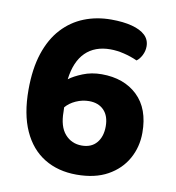

<svg xmlns="http://www.w3.org/2000/svg" viewBox="-74 -689 705 771"><g transform="rotate(10 278.0 -303.0)"><path d="M476.3 -540.5Q476.3 -521.6 467.5 -504.3Q458.7 -487 446.4 -478.2Q420.6 -489.9 391.6 -496.9Q362.6 -503.9 335.9 -503.9Q272.4 -503.9 234.4 -466.5Q196.5 -429.1 187.4 -355.7Q207.4 -371.2 242.5 -385.3Q277.5 -399.4 318.8 -399.4Q409.8 -399.4 464.9 -346.8Q520 -294.1 520 -196.1Q520 -137.9 493.1 -89.9Q466.2 -41.8 414.9 -13.3Q363.6 15.3 288 15.3Q212.6 15.3 156.6 -19Q100.6 -53.3 70.1 -120.7Q39.6 -188.1 39.6 -287.3Q39.6 -372.9 60.5 -436.3Q81.5 -499.6 119.5 -540.8Q157.5 -582 208.2 -602.1Q258.8 -622.3 318.7 -622.3Q367.4 -622.3 402.8 -613Q438.3 -603.7 457.3 -585.8Q476.3 -567.8 476.3 -540.5ZM288.8 -103.4Q327.8 -103.4 349.2 -128.6Q370.6 -153.9 370.6 -195.8Q370.6 -238 348.3 -261.2Q326 -284.3 287.7 -284.3Q260.1 -284.3 234.1 -272.6Q208.2 -260.9 192.8 -242.3L193.5 -225Q193.5 -164.3 220.2 -133.9Q246.9 -103.4 288.8 -103.4Z"/></g></svg>

Font: Baloo Paaji 2
Style: Regular
Weight: 400
Designer: Shuchita Grover, Noopur Datye and Ek Type
Foundry: Ek Type
Version: Version 1.700